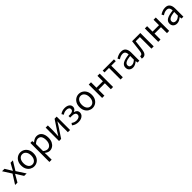

<svg xmlns="http://www.w3.org/2000/svg" viewBox="707 -2916 5505 5505"><g transform="rotate(-45 3459.5 -164.0)"><path d="M15 0 194 -283 29 -543H128L201 -424Q226 -379 254 -333H259Q282 -379 307 -424L374 -543H469L304 -274L483 0H383L303 -127Q276 -177 244 -224H239Q212 -177 184 -127L111 0Z M782 13Q716 13 658.5 -20.5Q601 -54 566 -117.5Q531 -181 531 -271Q531 -362 566 -425.5Q601 -489 658.5 -523Q716 -557 782 -557Q849 -557 906 -523Q963 -489 998 -425.5Q1033 -362 1033 -271Q1033 -181 998 -117.5Q963 -54 906 -20.5Q849 13 782 13ZM782 -63Q853 -63 896.5 -120Q940 -177 940 -271Q940 -365 896.5 -422.5Q853 -480 782 -480Q712 -480 668.5 -422.5Q625 -365 625 -271Q625 -177 668.5 -120Q712 -63 782 -63Z M1177 229V-543H1252L1261 -480H1263Q1300 -512 1344.5 -534.5Q1389 -557 1436 -557Q1541 -557 1596.5 -481.5Q1652 -406 1652 -280Q1652 -187 1619 -121.5Q1586 -56 1532 -21.5Q1478 13 1416 13Q1343 13 1266 -50L1269 45V229ZM1401 -64Q1469 -64 1513 -121.5Q1557 -179 1557 -279Q1557 -370 1524 -425Q1491 -480 1413 -480Q1346 -480 1269 -406V-120Q1305 -89 1339.5 -76.5Q1374 -64 1401 -64Z M1797 0V-543H1886V-316Q1886 -231 1877 -116H1881Q1918 -174 1953 -232L2159 -543H2244V0H2155V-227Q2155 -314 2165 -428H2160Q2123 -369 2088 -311L1882 0Z M2583 13Q2526 13 2475.5 -2Q2425 -17 2377 -55L2417 -114Q2454 -84 2494 -72Q2534 -60 2575 -60Q2631 -60 2670.5 -86Q2710 -112 2710 -158Q2710 -250 2571 -250H2496V-315H2559Q2624 -315 2656.5 -338Q2689 -361 2689 -401Q2689 -442 2657.5 -463Q2626 -484 2576 -484Q2529 -484 2494.5 -471.5Q2460 -459 2428 -436L2391 -496Q2429 -525 2475.5 -541Q2522 -557 2581 -557Q2634 -557 2678.5 -541Q2723 -525 2750.5 -492.5Q2778 -460 2778 -410Q2778 -370 2755 -338Q2732 -306 2688 -289V-284Q2737 -273 2769 -240.5Q2801 -208 2801 -150Q2801 -100 2770.5 -63Q2740 -26 2690.5 -6.5Q2641 13 2583 13Z M3149 13Q3083 13 3025.5 -20.5Q2968 -54 2933 -117.5Q2898 -181 2898 -271Q2898 -362 2933 -425.5Q2968 -489 3025.5 -523Q3083 -557 3149 -557Q3216 -557 3273 -523Q3330 -489 3365 -425.5Q3400 -362 3400 -271Q3400 -181 3365 -117.5Q3330 -54 3273 -20.5Q3216 13 3149 13ZM3149 -63Q3220 -63 3263.5 -120Q3307 -177 3307 -271Q3307 -365 3263.5 -422.5Q3220 -480 3149 -480Q3079 -480 3035.5 -422.5Q2992 -365 2992 -271Q2992 -177 3035.5 -120Q3079 -63 3149 -63Z M3544 0V-543H3636V-322H3897V-543H3988V0H3897V-242H3636V0Z M4292 0V-469H4110V-543H4566V-469H4383V0Z M4788 13Q4720 13 4675 -27.5Q4630 -68 4630 -141Q4630 -230 4710.5 -277.5Q4791 -325 4963 -344Q4963 -379 4953.5 -410.5Q4944 -442 4920 -461.5Q4896 -481 4851 -481Q4804 -481 4762.5 -463.5Q4721 -446 4688 -423L4653 -486Q4690 -511 4745 -534Q4800 -557 4866 -557Q4966 -557 5010 -496Q5054 -435 5054 -334V0H4979L4971 -65H4968Q4929 -32 4883.5 -9.5Q4838 13 4788 13ZM4814 -61Q4853 -61 4888.5 -79Q4924 -97 4963 -132V-283Q4828 -267 4773 -233.5Q4718 -200 4718 -147Q4718 -101 4746 -81Q4774 -61 4814 -61Z M5195 13Q5164 13 5145 5L5162 -79Q5172 -75 5187 -75Q5246 -75 5260 -190Q5281 -367 5302 -543H5635V0H5543V-469H5374Q5357 -319 5338 -167Q5314 13 5195 13Z M5819 0V-543H5911V-322H6172V-543H6263V0H6172V-242H5911V0Z M6573 13Q6505 13 6460 -27.5Q6415 -68 6415 -141Q6415 -230 6495.5 -277.5Q6576 -325 6748 -344Q6748 -379 6738.5 -410.5Q6729 -442 6705 -461.5Q6681 -481 6636 -481Q6589 -481 6547.5 -463.5Q6506 -446 6473 -423L6438 -486Q6475 -511 6530 -534Q6585 -557 6651 -557Q6751 -557 6795 -496Q6839 -435 6839 -334V0H6764L6756 -65H6753Q6714 -32 6668.5 -9.5Q6623 13 6573 13ZM6599 -61Q6638 -61 6673.5 -79Q6709 -97 6748 -132V-283Q6613 -267 6558 -233.5Q6503 -200 6503 -147Q6503 -101 6531 -81Q6559 -61 6599 -61Z"/></g></svg>

Font: Gothic Nguyen
Style: Regular
Weight: 400
Designer: MORI Takayuki
Version: Version 1.220;July 21, 2023;FontCreator 14.0.0.2814 64-bit